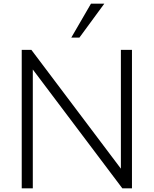

<svg xmlns="http://www.w3.org/2000/svg" viewBox="-20 -1020 832 1040"><path d="M544.9 -1000 410.2 -816.4H366.2L472.7 -1000ZM634.8 -750H694.8V0H642.6L157.7 -643.6V0H97.7V-750H149.9L634.8 -106.4Z"/></svg>

Font: Now Alt Light
Style: Regular
Weight: 300
Designer: Alfredo Marco Pradil
Foundry: Alfredo Marco Pradil
Version: Version 1.002;PS 001.002;hotconv 1.0.88;makeotf.lib2.5.64775